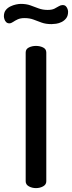

<svg xmlns="http://www.w3.org/2000/svg" viewBox="-66 -967 370 987"><path d="M119 0Q99 0 82.5 -9Q66 -18 66 -35V-697Q66 -715 82.5 -723Q99 -731 119 -731Q139 -731 155.5 -723Q172 -715 172 -697V-35Q172 -18 155.5 -9Q139 0 119 0ZM199 -843Q169 -843 147.5 -851Q126 -859 106 -866.5Q86 -874 60 -874Q39 -874 25 -867.5Q11 -861 1 -854Q-9 -847 -18 -847Q-28 -847 -34.5 -853.5Q-41 -860 -43.5 -869Q-46 -878 -46 -883Q-46 -903 -36.5 -915Q-27 -927 -12.5 -934Q2 -941 16.5 -944Q31 -947 41 -947Q69 -947 90 -939.5Q111 -932 132 -924Q153 -916 179 -916Q201 -916 214 -922.5Q227 -929 236.5 -935Q246 -941 256 -941Q267 -941 273 -934.5Q279 -928 281.5 -920Q284 -912 284 -907Q284 -886 274.5 -873.5Q265 -861 251 -854Q237 -847 222.5 -845Q208 -843 199 -843Z"/></svg>

Font: Dosis SemiBold
Style: Regular
Weight: 600
Designer: EdgarTolentino, PabloImpallari, IginoMarini
Foundry: EdgarTolentino, PabloImpallari, IginoMarini
Version: Version 3.001; ttfautohint (v1.8.2)